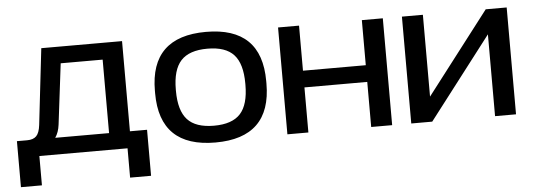

<svg xmlns="http://www.w3.org/2000/svg" viewBox="-45 -634 2484 895"><g transform="rotate(-5 1196.5 -186.0)"><path d="M67.9 -78.1Q96.7 -78.1 111.1 -92.8Q125.5 -107.4 129.9 -144L170.9 -500H548.8V-78.1H628.9V137.2H530.8V0H118.2V137.2H20V-78.1ZM199.2 -78.1H451.2V-421.9H254.9L220.2 -138.2Q215.8 -102.1 199.2 -78.1Z M681.2 -255.9Q681.2 -508.8 941.9 -508.8Q1202.1 -508.8 1202.1 -255.9V-244.1Q1202.1 8.8 941.9 8.8Q681.2 8.8 681.2 -244.1ZM778.8 -247.1Q778.8 -154.8 817.6 -112.3Q856.4 -69.8 941.9 -69.8Q1026.9 -69.8 1065.4 -112.1Q1104 -154.3 1104 -247.1V-252.9Q1104 -345.7 1065.4 -387.9Q1026.9 -430.2 941.9 -430.2Q856.4 -430.2 817.6 -387.7Q778.8 -345.2 778.8 -252.9Z M1278.8 0V-500H1377V-289.1H1670.9V-500H1769V0H1670.9V-210.9H1377V0Z M1858.4 0V-500H1956.5V-117.2L2250.5 -500H2348.6V0H2250.5V-382.8L1956.5 0Z"/></g></svg>

Font: LT Wave
Style: Regular
Weight: 400
Designer: Daniel Lyons
Version: Version 2.5 (Glyphs App)